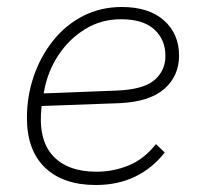

<svg xmlns="http://www.w3.org/2000/svg" viewBox="-20 -522 570 549"><path d="M254 7Q161 7 109 -42.5Q57 -92 57 -185Q57 -247 76.5 -304Q96 -361 132 -406Q168 -451 218 -476.5Q268 -502 328 -502Q406 -502 449 -463.5Q492 -425 492 -363Q492 -305 450 -268Q408 -231 322 -227L99 -219Q88 -125 130 -78Q172 -31 256 -31Q304 -31 348 -49Q392 -67 426 -110L451 -86Q416 -41 366.5 -17Q317 7 254 7ZM106 -261 105 -255 314 -263Q390 -266 421.5 -293Q453 -320 453 -362Q453 -409 421 -438Q389 -467 326 -467Q269 -467 223 -438.5Q177 -410 146.5 -363.5Q116 -317 106 -261Z"/></svg>

Font: Livvic ExtraLight
Style: Italic
Weight: 275
Italic angle: -10°
Designer: Jacques Le Bailly, Baron von Fonthausen
Version: Version 1.001; ttfautohint (v1.8.2)